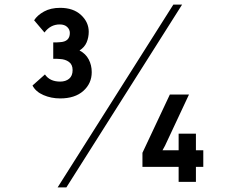

<svg xmlns="http://www.w3.org/2000/svg" viewBox="-20 -783 1040 833"><path d="M732 -763H770L268 30H230ZM121 -412 175 -460Q196 -429 241 -429Q265 -429 280 -441.5Q295 -454 295 -479Q295 -503 279 -514.5Q263 -526 240 -527Q233 -528 225 -528Q217 -528 211 -528V-599Q217 -599 225 -599Q233 -599 240 -600Q283 -602 283 -640Q283 -655 271.5 -666Q260 -677 239 -677Q199 -677 173 -642L128 -695Q142 -717 171 -733Q200 -749 241 -749Q298 -749 331.5 -718Q365 -687 365 -645Q365 -621 356 -599.5Q347 -578 325 -564Q352 -550 365 -525Q378 -500 378 -470Q378 -421 341.5 -388.5Q305 -356 241 -356Q202 -356 168.5 -370.5Q135 -385 121 -412ZM800 -373 696 -151 685 -131H755V-203H830V-131H862V-59H830V6H755V-59H598V-120L717 -373Z"/></svg>

Font: Kreadon
Style: Bold
Weight: 700
Designer: Reiya WATANABE
Foundry: StudioGnu
Version: Version 1.003; ttfautohint (v1.8.4.7-5d5b);gftools[0.9.32]